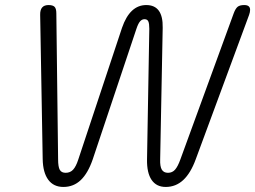

<svg xmlns="http://www.w3.org/2000/svg" viewBox="-20 -730 1010 760"><path d="M149 -100 139 -671Q138 -710 172 -710Q189 -710 196 -703Q203 -696 203 -677L210 -99Q210 -70 216.5 -58Q223 -46 240 -46Q258 -46 269.5 -58.5Q281 -71 290 -99L463 -620Q494 -710 559 -710Q626 -710 624 -620L614 -99Q613 -71 620.5 -58.5Q628 -46 645 -46Q662 -46 673 -58.5Q684 -71 694 -99L905 -677Q912 -696 920.5 -703Q929 -710 947 -710Q970 -710 970 -691Q970 -682 966 -671L755 -100Q735 -45 705.5 -17.5Q676 10 636 10Q599 10 580 -18Q561 -46 562 -99L571 -616Q571 -637 567 -645.5Q563 -654 552 -654Q542 -654 534.5 -645.5Q527 -637 520 -616L347 -99Q328 -44 299.5 -17Q271 10 231 10Q192 10 171 -18.5Q150 -47 149 -100Z"/></svg>

Font: Kodchasan Light
Style: Italic
Weight: 300
Italic angle: -10°
Version: Version 1.000; ttfautohint (v1.6)